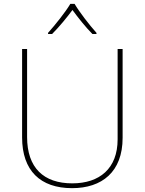

<svg xmlns="http://www.w3.org/2000/svg" viewBox="-20 -1020 752 999"><path d="M368 -1000H346C322 -959 267 -890 230 -849V-843H251C288 -880 329 -930 357 -968C385 -930 424 -880 461 -843H482V-849C445 -890 392 -959 368 -1000ZM618 -303V-765H592V-295C592 -143 498 -66 356 -66C207 -66 121 -147 121 -307V-765H95V-305C95 -132 190 -41 355 -41C510 -41 618 -125 618 -303Z"/></svg>

Font: Noto Sans Tamil UI Thin
Style: Regular
Weight: 100
Designer: Jelle Bosma - Monotype Design Team
Foundry: Monotype Imaging Inc.
Version: Version 2.004